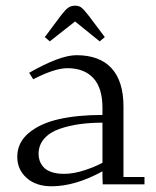

<svg xmlns="http://www.w3.org/2000/svg" viewBox="-20 -651 550 678"><path d="M41 -97.2Q41 -147.5 81.5 -181.4Q122.1 -215.3 188 -230.2Q253.9 -245.1 341.8 -245.1V-270Q341.8 -340.3 309.6 -375.2Q277.3 -410.2 217.8 -410.2Q173.3 -410.2 97.2 -371.1L83 -394Q191.9 -456.1 250 -456.1Q331.5 -456.1 373.8 -410.2Q416 -364.3 416 -274.9V-25.9H490.2V0H342.8L341.8 -23.9V-45.9Q245.1 6.8 162.1 6.8Q106.9 6.8 74 -22.7Q41 -52.2 41 -97.2ZM116.2 -106.9Q116.2 -94.7 120.1 -83.5Q124 -72.3 133.3 -61.3Q142.6 -50.3 161.4 -43.7Q180.2 -37.1 206.1 -37.1Q239.7 -37.1 277.8 -49.6Q315.9 -62 341.8 -76.2V-217.8Q298.3 -217.8 261 -212.6Q223.6 -207.5 189.5 -195.6Q155.3 -183.6 135.7 -160.9Q116.2 -138.2 116.2 -106.9ZM138.2 -520 195.8 -597.2Q210.9 -616.7 220.9 -623.8Q231 -630.9 245.1 -630.9Q258.8 -630.9 267.3 -624.3Q275.9 -617.7 292 -597.2L350.1 -520L332 -504.9L245.1 -575.2L155.8 -504.9Z"/></svg>

Font: Dehuti Alt
Style: Book
Weight: 400
Version: Version 1.2